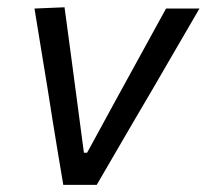

<svg xmlns="http://www.w3.org/2000/svg" viewBox="-20 -520 581 540"><path d="M158 0Q150 -46.5 142.2 -94.2Q134.5 -142 127 -187.5L113 -276Q104 -330.5 94.8 -387Q85.5 -443.5 77 -496L161.5 -499.5Q170 -436.5 178.2 -375.5Q186.5 -314.5 195 -249L216 -90.5H225L312 -250Q347 -313.5 380.5 -374.8Q414 -436 447 -496H541Q509 -441 476.5 -385.2Q444 -329.5 412 -274L360 -185.5Q333 -139 306 -92.8Q279 -46.5 252 0Z"/></svg>

Font: Commissioner
Style: Italic
Weight: 400
Italic angle: -12°
Designer: Kostas Bartsokas
Foundry: Kostas Bartsokas
Version: Version 1.000; ttfautohint (v1.8.3)